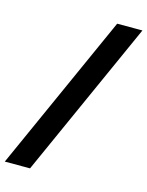

<svg xmlns="http://www.w3.org/2000/svg" viewBox="-198 -806 753 982"><g transform="rotate(15 178.0 -315.0)"><path d="M-74.7 100 298 -730H431.7L59 100Z"/></g></svg>

Font: MuseoModerno Thin
Style: Italic
Weight: 100
Italic angle: -9°
Designer: Pablo Cosgaya, Héctor Gatti, Marcela Romero, and the Authors of The MuseoModerno Project.
Foundry: Omnibus-Type Team
Version: Version 1.003